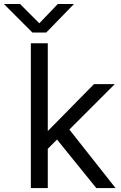

<svg xmlns="http://www.w3.org/2000/svg" viewBox="-94 -954 614 974"><path d="M382.8 -527.3H488.3L257.8 -296.9L492.2 0H394.5L195.3 -246.1L148.4 -199.2V0H62.5V-734.4H148.4V-289.1ZM-74.2 -933.6H7.8L105.5 -835.9L199.2 -933.6H281.2L140.6 -789.1H70.3Z"/></svg>

Font: 和音 by 宁静之雨，公众号njzyshare
Style: Regular
Weight: 400
Designer: Steve Matteson
Foundry: Ascender Corporation
Version: Version 6.00;June 8, 2018;FontCreator 11.0.0.2388 32-bit